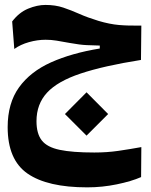

<svg xmlns="http://www.w3.org/2000/svg" viewBox="-20 -453 626 794"><path d="M340.8 321.8Q176.3 321.8 94 264.9Q11.7 208 11.7 72.8Q11.7 -26.4 58.6 -91.6Q105.5 -156.7 190.9 -195.1Q276.4 -233.4 392.6 -252.4V-264.6Q367.2 -265.1 338.9 -266.4Q310.5 -267.6 268.1 -275.4Q236.3 -281.2 214.1 -284.9Q191.9 -288.6 168.9 -288.6Q134.8 -288.6 99.9 -278.8Q64.9 -269 39.1 -250.5L30.3 -364.3Q59.1 -401.9 96.4 -417.2Q133.8 -432.6 168 -432.6Q209 -432.6 241.7 -421.6Q274.4 -410.6 308.3 -395.5Q342.3 -380.4 387.2 -366.7Q433.1 -353 472.4 -349.6Q511.7 -346.2 564.5 -347.2L563 -205.1Q408.7 -180.7 313.5 -148.9Q218.3 -117.2 174.6 -69.8Q130.9 -22.5 130.9 48.3Q130.9 99.6 152.8 127.7Q174.8 155.8 227.1 166.7Q279.3 177.7 370.1 177.7Q422.4 177.7 469.2 170.9Q516.1 164.1 564.5 155.3L563.5 279.3Q523.4 296.9 463.1 309.3Q402.8 321.8 340.8 321.8ZM337.9 107.9 248.5 18.6 337.9 -71.3 427.2 18.6Z"/></svg>

Font: Cascadia Code NF
Style: Bold
Weight: 700
Monospace: yes
Designer: Aaron Bell
Foundry: Saja Typeworks
Version: Version 2404.023; ttfautohint (v1.8.4)